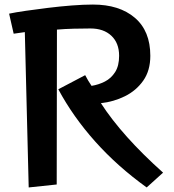

<svg xmlns="http://www.w3.org/2000/svg" viewBox="-20 -810 766 843"><path d="M624 13Q496 -79 398.5 -188Q301 -297 236 -418L354 -480Q361 -467 367 -456.5Q373 -446 382 -433Q413 -438 440.5 -452Q468 -466 485.5 -493.5Q503 -521 503 -565Q503 -621 469 -653Q435 -685 377 -685Q342 -685 303.5 -684Q265 -683 230 -680L229 0L106 13L89 -669L40 -662L20 -750Q48 -756 93 -762.5Q138 -769 191 -775.5Q244 -782 295.5 -786Q347 -790 388 -790Q504 -790 572 -732Q640 -674 640 -565Q640 -500 609 -456Q578 -412 528.5 -387.5Q479 -363 423 -357Q517 -212 696 -52Z"/></svg>

Font: RocknRoll One
Style: Regular
Weight: 400
Designer: Fontworks Inc.
Foundry: Fontworks Inc.
Version: Version 1.100